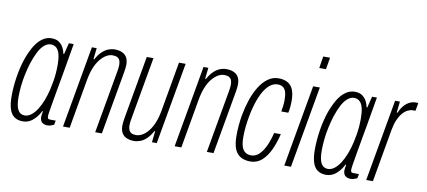

<svg xmlns="http://www.w3.org/2000/svg" viewBox="-67 -964 2705 1216"><g transform="rotate(10 1285.0 -355.5)"><path d="M123 12Q91 12 69 -3Q47 -18 36.5 -50Q26 -82 26 -133Q26 -192 35.5 -254.5Q45 -317 63 -372Q79 -419 100.5 -457Q122 -495 150.5 -516.5Q179 -538 212 -538Q241 -538 258.5 -526.5Q276 -515 287 -496Q298 -477 302 -454H307L325 -526H356L336 -410Q332 -384 324.5 -342.5Q317 -301 308.5 -253.5Q300 -206 292.5 -162.5Q285 -119 280 -88.5Q275 -58 275 -50Q275 -39 278 -34Q281 -29 294 -29H328L323 -2Q314 3 302.5 6.5Q291 10 280 10Q263 10 249 1Q235 -8 233 -34Q233 -42 234.5 -51.5Q236 -61 238 -72L234 -74Q219 -41 190 -14.5Q161 12 123 12ZM128 -27Q150 -27 170 -42.5Q190 -58 207 -84.5Q224 -111 237.5 -146Q251 -181 260 -220Q266 -246 270.5 -273Q275 -300 277 -326.5Q279 -353 279 -378Q279 -417 272.5 -444Q266 -471 251.5 -485Q237 -499 214 -499Q192 -499 171.5 -481Q151 -463 135 -431Q119 -399 106 -360Q95 -325 86.5 -285.5Q78 -246 74 -208Q70 -170 70 -134Q70 -79 84.5 -53Q99 -27 128 -27Z M380 0 473 -526H504L496 -454H501Q518 -485 537.5 -503.5Q557 -522 577.5 -530Q598 -538 618 -538Q645 -538 665 -529.5Q685 -521 696 -503Q707 -485 707 -454Q707 -444 705.5 -432.5Q704 -421 702 -408L630 0H587L658 -402Q660 -414 661.5 -424.5Q663 -435 663 -445Q663 -462 658.5 -474Q654 -486 642.5 -492.5Q631 -499 612 -499Q592 -499 572 -487.5Q552 -476 533 -453Q514 -430 500 -395.5Q486 -361 478 -314L423 0Z M838 12Q812 12 791.5 3.5Q771 -5 760 -23.5Q749 -42 749 -72Q749 -82 750.5 -93.5Q752 -105 754 -118L826 -526H869L798 -124Q796 -112 794.5 -101.5Q793 -91 793 -81Q793 -65 798 -52.5Q803 -40 814 -33.5Q825 -27 844 -27Q864 -27 884.5 -38.5Q905 -50 923.5 -73Q942 -96 956 -130.5Q970 -165 978 -212L1033 -526H1076L983 0H952L960 -72H955Q938 -41 919 -22.5Q900 -4 879 4Q858 12 838 12Z M1098 0 1191 -526H1222L1214 -454H1219Q1236 -485 1255.5 -503.5Q1275 -522 1295.5 -530Q1316 -538 1336 -538Q1363 -538 1383 -529.5Q1403 -521 1414 -503Q1425 -485 1425 -454Q1425 -444 1423.5 -432.5Q1422 -421 1420 -408L1348 0H1305L1376 -402Q1378 -414 1379.5 -424.5Q1381 -435 1381 -445Q1381 -462 1376.5 -474Q1372 -486 1360.5 -492.5Q1349 -499 1330 -499Q1310 -499 1290 -487.5Q1270 -476 1251 -453Q1232 -430 1218 -395.5Q1204 -361 1196 -314L1141 0Z M1586 12Q1550 12 1524 -2.5Q1498 -17 1485 -49Q1472 -81 1472 -134Q1472 -168 1475 -202Q1478 -236 1484 -269Q1493 -319 1509 -367Q1525 -415 1548.5 -453.5Q1572 -492 1603 -515Q1634 -538 1672 -538Q1707 -538 1731 -524.5Q1755 -511 1766.5 -482.5Q1778 -454 1778 -407Q1778 -394 1776 -372.5Q1774 -351 1770 -334H1725Q1728 -348 1730.5 -370.5Q1733 -393 1733 -408Q1733 -440 1727 -460Q1721 -480 1707.5 -489.5Q1694 -499 1673 -499Q1644 -499 1619 -476.5Q1594 -454 1575.5 -416.5Q1557 -379 1544 -331Q1535 -299 1529 -265.5Q1523 -232 1519.5 -198.5Q1516 -165 1516 -134Q1516 -96 1523.5 -72.5Q1531 -49 1546.5 -38Q1562 -27 1585 -27Q1613 -27 1636 -49Q1659 -71 1676 -108.5Q1693 -146 1704 -192H1747Q1733 -134 1711.5 -88Q1690 -42 1659 -15Q1628 12 1586 12Z M1914 -647 1926 -723H1970L1957 -647ZM1803 0 1896 -526H1939L1846 0Z M2073 12Q2041 12 2019 -3Q1997 -18 1986.5 -50Q1976 -82 1976 -133Q1976 -192 1985.5 -254.5Q1995 -317 2013 -372Q2029 -419 2050.5 -457Q2072 -495 2100.5 -516.5Q2129 -538 2162 -538Q2191 -538 2208.5 -526.5Q2226 -515 2237 -496Q2248 -477 2252 -454H2257L2275 -526H2306L2286 -410Q2282 -384 2274.5 -342.5Q2267 -301 2258.5 -253.5Q2250 -206 2242.5 -162.5Q2235 -119 2230 -88.5Q2225 -58 2225 -50Q2225 -39 2228 -34Q2231 -29 2244 -29H2278L2273 -2Q2264 3 2252.5 6.5Q2241 10 2230 10Q2213 10 2199 1Q2185 -8 2183 -34Q2183 -42 2184.5 -51.5Q2186 -61 2188 -72L2184 -74Q2169 -41 2140 -14.5Q2111 12 2073 12ZM2078 -27Q2100 -27 2120 -42.5Q2140 -58 2157 -84.5Q2174 -111 2187.5 -146Q2201 -181 2210 -220Q2216 -246 2220.5 -273Q2225 -300 2227 -326.5Q2229 -353 2229 -378Q2229 -417 2222.5 -444Q2216 -471 2201.5 -485Q2187 -499 2164 -499Q2142 -499 2121.5 -481Q2101 -463 2085 -431Q2069 -399 2056 -360Q2045 -325 2036.5 -285.5Q2028 -246 2024 -208Q2020 -170 2020 -134Q2020 -79 2034.5 -53Q2049 -27 2078 -27Z M2330 0 2423 -526H2454L2446 -454H2451Q2465 -486 2482 -504Q2499 -522 2517 -530Q2535 -538 2553 -538Q2558 -538 2562 -538Q2566 -538 2570 -536L2561 -486H2543Q2528 -486 2511 -477.5Q2494 -469 2479 -451.5Q2464 -434 2452 -407Q2440 -380 2433 -342L2373 0Z"/></g></svg>

Font: Archivo ExtraCondensed Thin
Style: Italic
Weight: 250
Width: 2
Italic angle: -10°
Designer: Hector Gatti
Foundry: Omnibus-Type
Version: Version 2.001